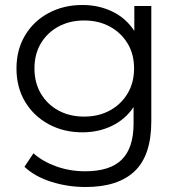

<svg xmlns="http://www.w3.org/2000/svg" viewBox="-20 -550 726 769"><path d="M323 199Q251 199 185 178Q119 157 78 118L114 64Q151 97 205.5 116.5Q260 136 321 136Q421 136 468 89Q515 42 515 -55V-121Q482 -72 428.5 -46Q375 -20 310 -20Q235 -20 175 -52.5Q115 -85 80.5 -142.5Q46 -200 46 -276Q46 -351 80.5 -408.5Q115 -466 175 -498Q235 -530 310 -530Q376 -530 430.5 -503.5Q485 -477 518 -426V-526H586V-64Q586 72 519.5 135.5Q453 199 323 199ZM317 -83Q375 -83 420 -107.5Q465 -132 491 -175.5Q517 -219 517 -276Q517 -333 491 -376Q465 -419 420 -443.5Q375 -468 317 -468Q259 -468 214 -443.5Q169 -419 143.5 -376Q118 -333 118 -276Q118 -219 143.5 -175.5Q169 -132 214 -107.5Q259 -83 317 -83Z"/></svg>

Font: Montserrat
Style: Regular
Weight: 400
Designer: Julieta Ulanovsky
Foundry: Julieta Ulanovsky
Version: Version 9.000; ttfautohint (v1.8.4.7-5d5b)